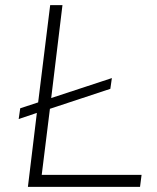

<svg xmlns="http://www.w3.org/2000/svg" viewBox="-20 -730 614 750"><path d="M533 -47 527 0H89L124 -289L53 -265L59 -307L129 -330L176 -710H224L180 -347L417 -425L411 -383L175 -305L143 -47Z"/></svg>

Font: Josefin Sans Light
Style: Italic
Weight: 300
Italic angle: -7°
Designer: Santiago Orozco
Foundry: Typemade
Version: Version 2.000